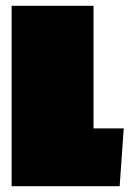

<svg xmlns="http://www.w3.org/2000/svg" viewBox="-20 -641 446 661"><path d="M392 0H20V-621H302V-199H406Z"/></svg>

Font: Passion One Black
Style: Regular
Weight: 900
Designer: Alejandro Lo Celso
Foundry: Fontstage
Version: Version 1.002